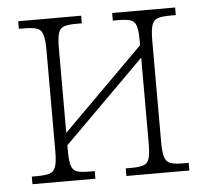

<svg xmlns="http://www.w3.org/2000/svg" viewBox="-44 -582 680 629"><g transform="rotate(-5 296.0 -268.0)"><path d="M38 0V-25H54Q82 -25 96.5 -29.5Q111 -34 116.5 -50.5Q122 -67 122 -101V-435Q122 -469 116.5 -485.5Q111 -502 96.5 -506.5Q82 -511 54 -511H38V-536H245V-511H227Q201 -511 187 -506.5Q173 -502 168 -486Q163 -470 163 -435V-158L429 -423V-435Q429 -470 424 -486Q419 -502 405 -506.5Q391 -511 364 -511H347V-536H554V-511H537Q510 -511 495.5 -506.5Q481 -502 475.5 -485.5Q470 -469 470 -435V-101Q470 -67 475.5 -50.5Q481 -34 495.5 -29.5Q510 -25 537 -25H554V0H347V-25H364Q391 -25 405 -29.5Q419 -34 424 -50Q429 -66 429 -101V-382L163 -117V-101Q163 -66 168 -50Q173 -34 186.5 -29.5Q200 -25 227 -25H245V0Z"/></g></svg>

Font: Noto Serif SemiCondensed ExtraLight
Style: Regular
Weight: 200
Width: 4
Designer: Monotype Design Team
Foundry: Monotype Imaging Inc.
Version: Version 2.014